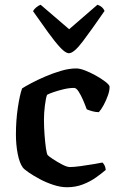

<svg xmlns="http://www.w3.org/2000/svg" viewBox="-20 -788 497 808"><path d="M262 0Q235 0 204.5 -10Q174 -20 147 -34.5Q120 -49 100.5 -62.5Q81 -76 76 -83Q62 -102 54.5 -140.5Q47 -179 47 -222Q47 -281 55 -334.5Q63 -388 73 -416Q87 -425 112.5 -438.5Q138 -452 170.5 -466Q203 -480 237 -490Q271 -500 301 -500Q316 -500 338 -491.5Q360 -483 382.5 -470.5Q405 -458 421.5 -445.5Q438 -433 441 -425Q442 -409 434.5 -387.5Q427 -366 416.5 -346.5Q406 -327 396 -316Q382 -316 368 -320Q354 -324 345 -328Q339 -345 330 -366Q321 -387 311 -402.5Q301 -418 292 -418Q271 -418 248 -412.5Q225 -407 206 -400.5Q187 -394 178 -389Q173 -376 169 -344.5Q165 -313 165 -285Q165 -253 167.5 -220Q170 -187 173.5 -163Q177 -139 181 -135Q184 -131 202 -119Q220 -107 241 -96Q262 -85 274 -85Q291 -85 320 -89Q349 -93 375.5 -97.5Q402 -102 411 -104Q415 -101 419.5 -93Q424 -85 425 -73Q409 -59 384.5 -41.5Q360 -24 329 -12Q298 0 262 0ZM270 -564Q256 -564 234 -587.5Q212 -611 183 -651Q154 -691 119 -741Q123 -749 132.5 -757Q142 -765 151 -768L271 -665L390 -768Q412 -761 420 -742Q367 -665 329 -614.5Q291 -564 270 -564Z"/></svg>

Font: Texturina SemiBold
Style: Regular
Weight: 600
Designer: Guillermo Torres Carreño
Foundry: Omnibus-Type
Version: Version 1.002; ttfautohint (v1.8.3)